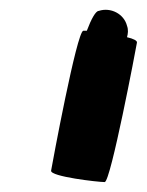

<svg xmlns="http://www.w3.org/2000/svg" viewBox="-20 -616 296 387"><path d="M83 -272C81 -260 178 -249 191 -249C203 -249 254 -518 256 -530C257 -534 249 -538 236 -541C238 -548 239 -556 236 -564C230 -588 203 -602 179 -594C173 -594 164 -578 155 -554H148C135 -554 85 -284 83 -272Z"/></svg>

Font: Ampere
Style: ExtIta
Weight: 400
Version: Version 1